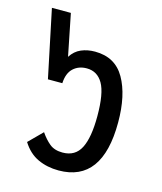

<svg xmlns="http://www.w3.org/2000/svg" viewBox="-94 -654 618 734"><g transform="rotate(15 215.0 -287.0)"><path d="M206 10Q161 10 124 -7Q87 -24 62 -64L115 -117Q132 -92 151.5 -76Q171 -60 203 -60Q253 -60 274.5 -102Q296 -144 296 -229Q296 -319 274 -357Q252 -395 210 -395Q178 -395 157 -375.5Q136 -356 134 -316H77L21 -584H96L129 -419Q145 -444 169.5 -454.5Q194 -465 224 -465Q304 -465 341.5 -399.5Q379 -334 379 -226Q379 10 206 10Z"/></g></svg>

Font: Noto Sans Thai Cond
Style: Regular
Weight: 400
Width: 3
Designer: Monotype Design Team
Foundry: Monotype Imaging Inc.
Version: Version 2.002; ttfautohint (v1.8.4.7-5d5b)